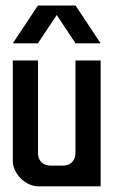

<svg xmlns="http://www.w3.org/2000/svg" viewBox="-20 -654 398 674"><path d="M113 -634.5H157H201.1H245.2L333.3 -501.8H245.2L179.1 -601.3L113 -501.8H24.9ZM113.4 0H333.3V-441.8H244.8V-116.4C244.8 -89.6 226.9 -72.6 201 -72.6H157.2C131.3 -72.6 113.4 -89.6 113.4 -116.4V-441.8H24.9V-88.6C24.9 -44.8 69.7 0 113.4 0Z"/></svg>

Font: Ulica
Style: Regular
Weight: 400
Version: Version